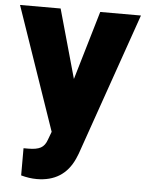

<svg xmlns="http://www.w3.org/2000/svg" viewBox="-55 -571 629 828"><g transform="rotate(5 259.5 -157.0)"><path d="M257.3 -230.5 345.2 -528.3H521.5L306.2 88.4L296.9 110.8Q251 213.4 134.8 213.4Q102.5 213.4 66.9 203.6V85.9H88.4Q123 85.9 141.4 75.9Q159.7 65.9 168.5 40L181.6 4.9L-2 -528.3H173.8Z"/></g></svg>

Font: Vazir Black UI
Style: Black-UI
Weight: 900
Designer: Saber Rastikerdar
Foundry: Saber Rastikerdar
Version: Version 30.1.0